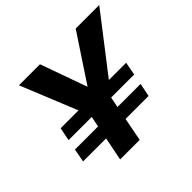

<svg xmlns="http://www.w3.org/2000/svg" viewBox="-165 -892 1084 1084"><g transform="rotate(-45 376.5 -350.0)"><path d="M220 0 278 -292 112 -700H280L380 -420L565 -700H753L431 -283L376 0ZM64 -140 79 -220H282L267 -140ZM91 -283 107 -362H302L287 -283ZM382 -140 397 -220H603L587 -140ZM416 -283 432 -362H630L615 -283Z"/></g></svg>

Font: REM SemiBold
Style: Italic
Weight: 600
Italic angle: -11°
Designer: Octavio Pardo
Foundry: Ashler Design
Version: Version 1.005;gftools[0.9.28]